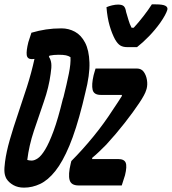

<svg xmlns="http://www.w3.org/2000/svg" viewBox="-33 -850 788 880"><path d="M595 -634H550Q531 -634 518.5 -641.5Q506 -649 494 -670Q480 -696 469.5 -732Q459 -768 455 -817Q466 -822 481 -825.5Q496 -829 508 -829Q526 -829 534 -822Q542 -815 545 -795Q551 -776 556 -758Q561 -740 570 -723H580Q603 -748 625 -776.5Q647 -805 663 -830H681Q713 -830 725 -823.5Q737 -817 734 -805Q731 -795 723 -780Q715 -765 701 -745Q678 -713 650 -684Q622 -655 595 -634ZM249 -720Q282 -720 310.5 -704.5Q339 -689 357 -654.5Q375 -620 377 -563.5Q379 -507 358 -425L345 -371Q316 -256 285 -182Q254 -108 220.5 -66Q187 -24 151 -7Q115 10 77 10Q49 10 28.5 -1.5Q8 -13 -3 -30Q-11 -44 -12.5 -61Q-14 -78 -10 -108Q-4 -154 12 -209.5Q28 -265 49 -326.5Q70 -388 90.5 -452Q111 -516 125 -580Q119 -579 113 -579Q92 -579 89.5 -598Q87 -617 97 -657Q101 -670 104.5 -680Q108 -690 111 -700Q145 -710 178 -715Q211 -720 249 -720ZM92 -117Q95 -116 100.5 -115Q106 -114 112 -114Q125 -114 140.5 -124.5Q156 -135 174 -164.5Q192 -194 212.5 -249.5Q233 -305 255 -396L258 -405Q273 -465 282.5 -512Q292 -559 290 -588Q281 -594 269 -596.5Q257 -599 235 -599Q224 -599 213.5 -598Q203 -597 194 -595L191 -590Q200 -577 202 -559.5Q204 -542 199 -511Q191 -450 168 -384Q145 -318 122.5 -250.5Q100 -183 92 -117ZM405 -536H594Q615 -536 626 -520.5Q637 -505 640.5 -483.5Q644 -462 639 -443L637 -437Q632 -418 605 -377.5Q578 -337 538.5 -286.5Q499 -236 454 -187Q437 -170 421.5 -155Q406 -140 390 -127L389 -121H509Q536 -121 543 -104.5Q550 -88 540 -47Q536 -34 532 -22Q528 -10 525 0H327Q293 0 286 -25Q279 -50 291 -100L294 -112Q344 -162 394 -223Q444 -284 487 -351Q497 -365 506 -379.5Q515 -394 525 -409L526 -415H429Q397 -415 391.5 -438.5Q386 -462 396 -505Q398 -513 400.5 -521Q403 -529 405 -536Z"/></svg>

Font: Recursive Mn Csl St SmB
Style: Italic
Weight: 600
Italic angle: -15°
Monospace: yes
Version: Version 1.079;hotconv 1.0.112;makeotfexe 2.5.65598; ttfautoh